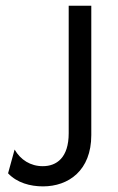

<svg xmlns="http://www.w3.org/2000/svg" viewBox="-20 -645 415 673"><path d="M130.6 8.3C220.1 8.3 300 -47.2 300 -171.5V-625H220.8V-177.8C220.8 -92.4 178.5 -62.5 129.9 -62.5C86.8 -62.5 52.1 -84.7 31.2 -120.8L8.3 -37.5C39.6 -4.2 86.1 8.3 130.6 8.3Z"/></svg>

Font: Afacad
Style: Regular
Weight: 400
Designer: Kristian Moeller
Foundry: Dicotype
Version: Version 1.000